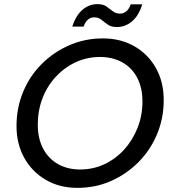

<svg xmlns="http://www.w3.org/2000/svg" viewBox="-20 -898 837 930"><path d="M355 12Q268 12 201.5 -27Q135 -66 97.5 -133.5Q60 -201 60 -287Q60 -376 92 -453Q124 -530 182 -588Q240 -646 316 -679Q392 -712 478 -712Q565 -712 631.5 -673.5Q698 -635 735.5 -568Q773 -501 773 -413Q773 -325 740.5 -247.5Q708 -170 650 -112Q592 -54 517 -21Q442 12 355 12ZM368 -77Q431 -77 485.5 -102.5Q540 -128 581 -173Q622 -218 646 -278Q670 -338 670 -407Q670 -473 644.5 -521.5Q619 -570 572.5 -596Q526 -622 464 -622Q402 -622 347.5 -597Q293 -572 251 -527Q209 -482 186 -422.5Q163 -363 163 -294Q163 -228 188.5 -179Q214 -130 260.5 -103.5Q307 -77 368 -77ZM330 -769Q348 -824 380 -851Q412 -878 452 -878Q480 -878 496 -866.5Q512 -855 526.5 -843.5Q541 -832 562 -832Q578 -832 592 -843.5Q606 -855 613 -877H669Q652 -822 619.5 -794.5Q587 -767 546 -767Q519 -767 502 -779Q485 -791 471 -802.5Q457 -814 436 -814Q419 -814 406 -803Q393 -792 385 -769Z"/></svg>

Font: DM Sans 24pt Medium
Style: Italic
Weight: 500
Italic angle: -10°
Designer: Colophon Foundry, Jonny Pinhorn
Foundry: Colophon Foundry
Version: Version 4.004;gftools[0.9.30]